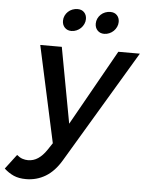

<svg xmlns="http://www.w3.org/2000/svg" viewBox="-129 -791 797 1039"><g transform="rotate(5 269.0 -271.5)"><path d="M606.5 -531 242.5 79Q205.5 141.5 157.2 170.2Q109 199 51.5 199Q12.5 199 -15.2 186.8Q-43 174.5 -67.5 152L-7.5 73Q9 86.5 23.8 91.2Q38.5 96 53.5 96Q83 96 107.8 79.5Q132.5 63 153.5 32L179.5 -7L65.5 -531H182.5L258.5 -120L489.5 -531ZM250.5 -742Q273 -742 286.2 -728Q299.5 -714 299.5 -692Q299.5 -678 293.5 -665Q287.5 -652 277.5 -642.2Q267.5 -632.5 254.2 -626.8Q241 -621 226.5 -621Q204 -621 190.2 -635.5Q176.5 -650 176.5 -672Q176.5 -687 182.5 -699.8Q188.5 -712.5 198.5 -722Q208.5 -731.5 222 -736.8Q235.5 -742 250.5 -742ZM428.5 -742Q451 -742 464.2 -728Q477.5 -714 477.5 -692Q477.5 -678 471.5 -665Q465.5 -652 455.5 -642.2Q445.5 -632.5 432.2 -626.8Q419 -621 404.5 -621Q382 -621 368.2 -635.5Q354.5 -650 354.5 -672Q354.5 -687 360.5 -699.8Q366.5 -712.5 376.5 -722Q386.5 -731.5 400 -736.8Q413.5 -742 428.5 -742Z"/></g></svg>

Font: Argentum Sans
Style: Italic
Weight: 400
Italic angle: -11.3099°
Designer: Julieta Ulanovsky, Owen Earl, Rasmus Andersson, Cristiano Sobral
Foundry: The Argentum Sans Project Authors
Version: Version 3.131; ttfautohint (v1.8.4.7-5d5b-dirty)